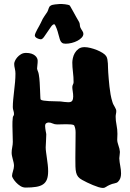

<svg xmlns="http://www.w3.org/2000/svg" viewBox="-20 -930 647 958"><path d="M578.1 -173.8V-168.9Q578.1 -162.1 576.7 -154.5Q575.2 -147 575.2 -140.1Q576.2 -121.6 580.1 -101.8Q584 -82 584 -64Q584 -51.8 580.6 -41.5Q577.1 -31.2 568.8 -22.9Q563 -17.1 551.3 -15.1Q539.6 -13.2 525.9 -6.8Q516.1 -2.4 508.8 2.7Q501.5 7.8 494.1 7.8Q484.9 7.8 471.4 3.7Q458 -0.5 443.4 -6.6Q428.7 -12.7 414.6 -19.5Q400.4 -26.4 390.1 -32.2Q377 -39.1 369.9 -47.9Q362.8 -56.6 359.9 -69.1Q356.9 -81.5 356.4 -98.9Q356 -116.2 356 -141.1Q356 -160.6 356.4 -185.5Q356.9 -210.4 356.9 -232.9Q356.9 -250 357.2 -269.3Q357.4 -288.6 350.1 -304.2Q346.2 -308.1 335 -309.1Q323.7 -310.1 310.1 -310.1Q298.8 -310.1 287.4 -309.6Q275.9 -309.1 266.1 -309.1Q252.4 -309.1 242.4 -314Q232.4 -318.8 222.2 -318.8Q217.3 -318.8 211.2 -315.4Q205.1 -312 205.1 -300.8Q205.1 -295.4 206.1 -288.8Q207 -282.2 208 -276.4Q209 -270.5 210 -265.9Q210.9 -261.2 210.9 -259.8Q210.9 -241.7 209.5 -224.6Q208 -207.5 208 -194.8Q208 -184.1 210 -169.9Q211.9 -155.8 214.1 -140.1Q216.3 -124.5 218.3 -107.9Q220.2 -91.3 220.2 -76.2Q220.2 -50.8 214.1 -34.9Q208 -19 194.6 -10Q181.2 -1 159.7 2.4Q138.2 5.9 107.9 5.9Q93.8 5.9 81.5 -2Q69.3 -9.8 60.1 -19.8Q50.8 -29.8 45.4 -39.1Q40 -48.3 40 -51.8Q40 -57.6 41.5 -63.7Q43 -69.8 44.9 -76.4Q46.9 -83 48.3 -89.6Q49.8 -96.2 49.8 -102.1Q49.8 -110.4 47.9 -118.9Q45.9 -127.4 43.7 -135.7Q41.5 -144 39.8 -152.3Q38.1 -160.6 38.1 -168Q38.1 -180.7 41 -195.1Q43.9 -209.5 43.9 -222.2Q43.9 -240.7 43 -260.7Q42 -280.8 42 -301.8Q42 -312.5 42.2 -322.8Q42.5 -333 43.9 -344.2Q44.9 -349.6 47.4 -352.5Q49.8 -355.5 49.8 -360.8Q49.8 -370.1 46.9 -378.4Q43.9 -386.7 43.9 -396Q43.9 -412.6 45.9 -433.6Q47.9 -454.6 50.5 -476.8Q53.2 -499 55.2 -521.2Q57.1 -543.5 57.1 -563Q57.1 -575.2 54 -587.9Q50.8 -600.6 50.8 -611.8Q50.8 -617.2 54.7 -626.2Q58.6 -635.3 66.2 -644Q73.7 -652.8 84.7 -659.4Q95.7 -666 109.9 -666Q125.5 -666 136.5 -662.4Q147.5 -658.7 154.5 -652.8Q161.6 -647 164.8 -640.1Q168 -633.3 168 -627Q168 -615.7 166.5 -604.5Q165 -593.3 165 -587.9Q166 -581.1 169.2 -574Q172.4 -566.9 173.8 -557.1Q176.8 -539.6 178 -518.3Q179.2 -497.1 179.9 -478.8Q180.7 -460.4 181.2 -447.5Q181.6 -434.6 183.1 -433.1Q186.5 -429.7 198.2 -428Q210 -426.3 224.6 -425.5Q239.3 -424.8 254.9 -424.6Q270.5 -424.3 282.2 -423.8Q290.5 -422.9 300.8 -421.4Q311 -419.9 320.8 -419.9Q335.9 -419.9 340.6 -427.7Q345.2 -435.5 345.2 -448.2Q345.2 -460.9 343 -474.1Q340.8 -487.3 340.8 -495.1Q340.8 -502.4 344 -508.3Q347.2 -514.2 347.2 -520Q347.2 -544.9 344 -570.6Q340.8 -596.2 340.8 -618.2Q340.8 -627 343.5 -639.9Q346.2 -652.8 353 -665Q359.9 -677.2 371.6 -686Q383.3 -694.8 401.9 -694.8Q414.6 -694.8 431.4 -690.7Q448.2 -686.5 463.9 -680.2Q479.5 -673.8 492.2 -665.8Q504.9 -657.7 509.8 -649.9Q514.2 -643.1 515.9 -633.5Q517.6 -624 518.3 -613Q519 -602.1 519 -590.6Q519 -579.1 520 -568.8Q521 -554.2 522.5 -536.1Q523.9 -518.1 526.1 -498.5Q528.3 -479 531.7 -459Q535.2 -439 541 -420.9Q543 -413.6 546.4 -407.5Q549.8 -401.4 553 -395.8Q556.2 -390.1 558.3 -385Q560.5 -379.9 560.1 -375Q560.1 -368.2 558.6 -361.8Q557.1 -355.5 557.1 -347.2Q557.1 -328.1 561.5 -306.2Q565.9 -284.2 565.9 -262.2Q565.9 -254.4 565.4 -247.1Q564.9 -239.7 564.9 -232.9Q564.9 -225.6 566.9 -218Q568.8 -210.4 571.3 -203.1Q573.7 -195.8 575.7 -188.5Q577.6 -181.2 578.1 -173.8ZM396 -761.2Q396 -751.5 387.7 -742.4Q379.4 -733.4 366.5 -726.6Q353.5 -719.7 337.9 -715.8Q322.3 -711.9 307.6 -711.9Q295.9 -711.9 290 -716.1Q284.2 -720.2 281 -727.5Q277.8 -734.9 275.6 -744.4Q273.4 -753.9 270 -764.2Q270 -764.6 268.1 -771.5Q266.1 -778.3 263.2 -786.4Q260.3 -794.4 256.8 -801.3Q253.4 -808.1 251 -809.1Q243.7 -809.1 235.1 -797.4Q226.6 -785.6 217.3 -771.5Q208 -757.3 199.5 -745.6Q190.9 -733.9 183.6 -733.9Q179.7 -733.9 174.8 -735.4Q169.9 -736.8 165 -739.3Q160.2 -741.7 157 -745.4Q153.8 -749 153.8 -752.9Q153.8 -757.8 157.5 -766.1Q161.1 -774.4 166 -783.4Q170.9 -792.5 176 -801.3Q181.2 -810.1 183.6 -815.9Q193.4 -838.4 201.7 -849.4Q210 -860.4 215.8 -870.1Q218.3 -874 219.7 -878.7Q221.2 -883.3 222.7 -887.7Q224.1 -892.1 226.3 -895.8Q228.5 -899.4 232.9 -901.9Q236.3 -904.3 242.2 -905.8Q248 -907.2 254.9 -908Q261.7 -908.7 268.6 -909.2Q275.4 -909.7 279.8 -910.2Q283.2 -910.2 290 -909.9Q296.9 -909.7 304.4 -908.7Q312 -907.7 318.8 -906.2Q325.7 -904.8 328.6 -901.9Q336.9 -887.2 345.2 -872.6Q352.1 -859.9 359.9 -845.9Q367.7 -832 374 -821.3Q377.9 -814.9 378.2 -807.4Q378.4 -799.8 380.9 -793Q384.8 -784.7 390.4 -776.6Q396 -768.6 396 -761.2Z"/></svg>

Font: Freckle Face
Style: Regular
Weight: 400
Designer: Astigmatic (AOETI)
Foundry: Astigmatic (AOETI)
Version: Version 1.000